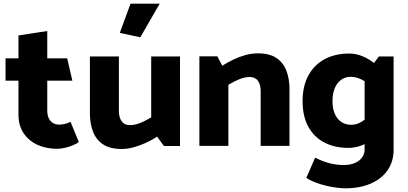

<svg xmlns="http://www.w3.org/2000/svg" viewBox="-20 -790 2210 1040"><path d="M344 -474H236V-622L80 -598V-474H10V-353H80V-169Q80 -109 108.5 -67.5Q137 -26 184 -5Q231 16 291 16Q310 16 333 10.5Q356 5 376 -3.5Q396 -12 407 -21L362 -130Q346 -122 330 -118.5Q314 -115 300 -115Q270 -115 253 -135.5Q236 -156 236 -190V-353H372Z M799 -484V-154Q783 -145 764 -135Q745 -125 724 -118.5Q703 -112 685 -112Q654 -112 639 -133Q624 -154 624 -188V-484H467V-176Q467 -121 483.5 -77.5Q500 -34 537.5 -8.5Q575 17 639 17Q671 17 705 7.5Q739 -2 771.5 -17Q804 -32 831 -50L868 1H955V-484ZM740 -588 845 -770H687L629 -612Z M1217 0V-331Q1233 -340 1252.5 -350Q1272 -360 1292.5 -366.5Q1313 -373 1331 -373Q1362 -373 1377 -352.5Q1392 -332 1392 -297V0H1548V-308Q1548 -363 1531.5 -406.5Q1515 -450 1478 -475.5Q1441 -501 1377 -501Q1344 -501 1310.5 -492Q1277 -483 1244.5 -467.5Q1212 -452 1184 -434L1157 -485H1060V0Z M2112 -484H2032L1955 -380V18Q1955 57 1923.5 80.5Q1892 104 1841 104Q1808 104 1770.5 95.5Q1733 87 1687 64L1639 174Q1661 188 1690.5 199Q1720 210 1750.5 217Q1781 224 1808 227Q1835 230 1850 230Q1929 230 1988 204.5Q2047 179 2079.5 132Q2112 85 2112 20ZM1999 -179Q1967 -148 1939.5 -131Q1912 -114 1883 -114Q1851 -114 1828 -130Q1805 -146 1793 -174.5Q1781 -203 1781 -242Q1781 -282 1793 -311.5Q1805 -341 1827.5 -357.5Q1850 -374 1879 -374Q1909 -374 1938 -359.5Q1967 -345 1999 -313L2043 -410Q2022 -438 1993.5 -458Q1965 -478 1934 -489Q1903 -500 1872 -500Q1795 -500 1738.5 -469.5Q1682 -439 1650.5 -381.5Q1619 -324 1619 -242Q1619 -160 1650 -103.5Q1681 -47 1737 -18Q1793 11 1866 11Q1902 11 1935 -1Q1968 -13 1995.5 -33.5Q2023 -54 2043 -78Z"/></svg>

Font: Catamaran ExtraBold
Style: Regular
Weight: 800
Designer: Pria Ravichandran
Version: Version 2.000